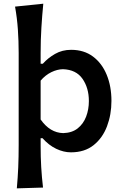

<svg xmlns="http://www.w3.org/2000/svg" viewBox="-20 -827 681 1059"><path d="M72.8 211.9Q78.1 153.3 80.6 95.9Q83 38.6 83 -27.8V-534.2Q83 -601.1 78.6 -664.6Q74.2 -728 63 -790.5L218.8 -806.6Q212.4 -741.7 208.3 -674.3Q204.1 -606.9 204.1 -534.2V-475.6H216.3Q244.6 -507.3 283.9 -529.8Q323.2 -552.2 372.1 -552.2Q443.4 -552.2 492.9 -515.1Q542.5 -478 568.6 -414.3Q594.7 -350.6 594.7 -270.5Q594.7 -195.3 570.3 -130.6Q545.9 -65.9 496.3 -26.4Q446.8 13.2 371.1 13.2Q331.1 13.2 290 -6.3Q249 -25.9 214.4 -64.9H204.1V-22Q204.1 40 207.3 94.5Q210.4 148.9 217.3 207.5ZM328.6 -92.8Q377.4 -94.2 408.7 -119.1Q439.9 -144 455.1 -183.8Q470.2 -223.6 470.2 -269.5Q470.2 -341.8 435.1 -392.3Q399.9 -442.9 327.1 -445.3Q295.9 -444.8 263.2 -429Q230.5 -413.1 204.1 -382.3V-168Q255.4 -94.7 328.6 -92.8Z"/></svg>

Font: Pinar SemiBold
Style: Regular
Weight: 600
Designer: Amin Abedi
Version: Version 3.000